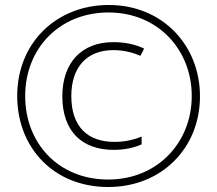

<svg xmlns="http://www.w3.org/2000/svg" viewBox="-20 -742 871 770"><path d="M414 8C628 8 782 -148 782 -356C782 -559 633 -722 416 -722C209 -722 49 -573 49 -357C49 -151 194 8 414 8ZM414 -22C214 -22 81 -168 81 -357C81 -549 220 -692 415 -692C613 -692 749 -543 749 -357C749 -171 612 -22 414 -22ZM436 -141C477 -141 514 -148 548 -163V-194C509 -179 476 -173 439 -173C331 -173 266 -234 266 -357C266 -472 328 -541 434 -541C475 -541 512 -532 543 -518L558 -547C523 -564 482 -573 434 -573C306 -573 230 -489 230 -356C230 -215 309 -141 436 -141Z"/></svg>

Font: Noto Sans Gurmukhi Condensed ExtraLight
Style: Regular
Weight: 200
Width: 3
Designer: Jelle Bosma - Monotype Design Team
Foundry: Monotype Imaging Inc.
Version: Version 2.004